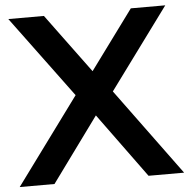

<svg xmlns="http://www.w3.org/2000/svg" viewBox="-62 -792 831 844"><g transform="rotate(-5 354.0 -370.0)"><path d="M-9 0 271 -381 5.5 -740H162.5L354.5 -479.5L546 -740H698L435.5 -383L716.5 0H559.5L352 -284.5L144.5 0Z"/></g></svg>

Font: Encode Sans SemiExpanded SemiExpanded SemiBold
Style: Regular
Weight: 600
Width: 6
Designer: Multiple Designers
Foundry: Impallari Type
Version: Version 3.000; ttfautohint (v1.8.3) -l 8 -r 50 -G 200 -x 14 